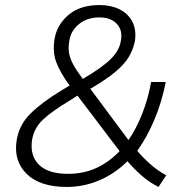

<svg xmlns="http://www.w3.org/2000/svg" viewBox="-20 -733 702 761"><path d="M608 8Q569 -12 538 -40Q507 -68 485 -94Q436 -45 374 -18.5Q312 8 245 8Q138 8 85.5 -44Q33 -96 46 -177Q56 -239 101.5 -283.5Q147 -328 221 -373L256 -394Q218 -446 203 -486.5Q188 -527 196 -577Q205 -634 251 -673.5Q297 -713 375 -713Q419 -713 453 -696.5Q487 -680 504 -648Q521 -616 515 -572Q509 -539 491.5 -509Q474 -479 437 -448Q400 -417 338 -381L489 -178Q519 -220 543 -280.5Q567 -341 579 -408H637Q621 -327 591.5 -257.5Q562 -188 524 -135Q545 -110 574.5 -83.5Q604 -57 639 -38ZM374 -664Q325 -664 293 -637.5Q261 -611 255 -573Q250 -546 253.5 -524Q257 -502 270 -478Q283 -454 308 -420Q383 -464 418 -498Q453 -532 459 -571Q467 -613 443 -638.5Q419 -664 374 -664ZM250 -44Q311 -44 361.5 -67Q412 -90 454 -134L287 -354L254 -333Q187 -293 151 -259.5Q115 -226 107 -178Q98 -116 134.5 -80Q171 -44 250 -44Z"/></svg>

Font: Mulish Light
Style: Italic
Weight: 300
Italic angle: -9°
Designer: Vernon Adams
Foundry: Vernon Adams
Version: Version 3.603; ttfautohint (v1.8.3)